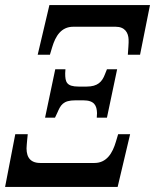

<svg xmlns="http://www.w3.org/2000/svg" viewBox="-22 -734 609 754"><path d="M126 -519H174L183 -549C196 -592 218 -629 266 -629H432C469 -629 482 -605 483 -579C484 -567 481 -536 480 -519H528L567 -714H172ZM155 -272H194L203 -291C216 -321 225 -340 274 -340H305C349 -340 358 -319 359 -290L358 -272H398L438 -462H398L390 -442C379 -413 362 -394 318 -394H287C239 -394 234 -412 234 -446L235 -462H195ZM-2 0H440L489 -207H442L433 -177C420 -133 397 -94 349 -94H136C90 -94 79 -126 83 -165C84 -175 85 -191 87 -207H38Z"/></svg>

Font: Noto Serif Condensed Semi
Style: Italic
Weight: 600
Width: 3
Italic angle: -12°
Designer: Monotype Design Team
Foundry: Monotype Imaging Inc.
Version: Version 1.901